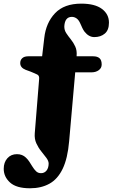

<svg xmlns="http://www.w3.org/2000/svg" viewBox="-65 -766 604 1030"><path d="M346 -466V-464H435Q457 -464 468.8 -453.8Q480.5 -443.5 480.5 -420Q480.5 -401 464.8 -389.5Q449 -378 426.5 -378H338.5L306 -9Q298 84 271.2 139.5Q244.5 195 200.2 219.5Q156 244 96 244Q23 244 -11 213.2Q-45 182.5 -45 139.5Q-45 105 -25.5 83Q-6 61 26 61Q55 61 74 79.5Q84.5 89.5 92.2 101.2Q100 113 107.5 125.5Q118.5 143.5 129 153.2Q139.5 163 155 163Q173 163 184.2 149.5Q195.5 136 196 112Q196 97.5 184 81.2Q172 65 156.5 46Q141 27 130 3Q119 -21 121.5 -51L145 -342.5Q146.5 -360 135.5 -365.8Q124.5 -371.5 98.5 -382L72.5 -391.5Q43.5 -403 43.5 -427.5Q43.5 -444 54.5 -454Q65.5 -464 86.5 -464H161L172.5 -562.5Q181.5 -643.5 230.2 -695Q279 -746.5 371 -746.5Q444 -746.5 481.8 -718.2Q519.5 -690 519.5 -644.5Q519.5 -604.5 497.2 -585.8Q475 -567 441 -567Q411.5 -567 388.5 -596Q381.5 -605.5 376.5 -616.2Q371.5 -627 366 -639.5Q357.5 -659 345.8 -667.2Q334 -675.5 320.5 -675.5Q283 -675.5 280 -625Q279.5 -605 290.2 -588.5Q301 -572 315 -554.8Q329 -537.5 338.8 -516.2Q348.5 -495 346 -466Z"/></svg>

Font: Fraunces 9pt SuperSoft
Style: Bold
Weight: 700
Version: Version 1.000;[b76b70a41]